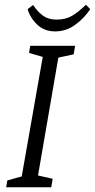

<svg xmlns="http://www.w3.org/2000/svg" viewBox="-20 -793 402 813"><path d="M227 -549 141 -50 203 -36 197 0H6L11 -29L72 -46L161 -552L103 -569L108 -599H298L292 -563ZM97 -754 120 -772Q141 -741 163.5 -725.5Q186 -710 220 -710Q257 -710 284 -725.5Q311 -741 344 -773L362 -754Q335 -714 297 -687Q259 -660 213 -660Q169 -660 139 -687.5Q109 -715 97 -754Z"/></svg>

Font: Grenze Light
Style: Italic
Weight: 300
Italic angle: -10°
Designer: Renata Polastri
Foundry: Omnibus-Type
Version: Version 1.002; ttfautohint (v1.8)